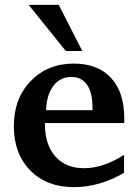

<svg xmlns="http://www.w3.org/2000/svg" viewBox="-20 -762 532 791"><path d="M37 -242Q37 -356 106.5 -428Q176 -500 284 -500Q383 -500 437.5 -441Q492 -382 492 -274V-255H165V-252Q165 -166 208 -117.5Q251 -69 326 -69Q405 -69 491 -124V-50Q390 9 284 9Q172 9 104.5 -60Q37 -129 37 -242ZM170 -308H361V-319Q361 -381 338.5 -413Q316 -445 274 -445Q228 -445 200 -408.5Q172 -372 170 -308ZM98 -742H222L319 -552H251Z"/></svg>

Font: Khartiya
Style: Bold
Weight: 700
Version: Version 1.0.2